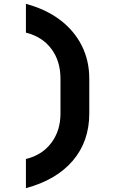

<svg xmlns="http://www.w3.org/2000/svg" viewBox="-20 -860 640 1000"><path d="M115 120V-32Q199 -52 247 -115.5Q295 -179 295 -269V-450Q295 -542 247.5 -605.5Q200 -669 115 -690V-840Q219 -812 292.5 -756.5Q366 -701 405.5 -623Q445 -545 445 -450V-269Q445 -124 359.5 -23.5Q274 77 115 120Z"/></svg>

Font: Tiny ExtraBold
Style: Regular
Weight: 800
Designer: Philipp Nurullin, Konstantin Bulenkov
Foundry: JetBrains
Version: Version 2.251; ttfautohint (v1.8.4.7-5d5b)